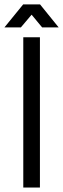

<svg xmlns="http://www.w3.org/2000/svg" viewBox="-55 -836 282 856"><path d="M85.9 -770.5 38.1 -713.9H-35.2L48.3 -816.4H123.5L206.5 -713.9H132.8ZM123 0H48.8V-669.9H123Z"/></svg>

Font: SengBuhan
Style: Regular
Weight: 400
Designer: John M. Durdin
Foundry: Lao Script for Windows
Version: Version 1.400